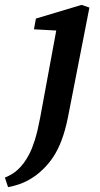

<svg xmlns="http://www.w3.org/2000/svg" viewBox="-97 -527 410 786"><path d="M-64 239 -77 200Q-60 193 -47 185Q-34 177 -22.5 166Q-11 155 -1 142Q12 125 23.5 102.5Q35 80 46 45Q57 10 67 -43L139 -433L170 -400L42 -407L50 -451L237 -507L269 -496L181 -46Q170 8 155 47.5Q140 87 121 115.5Q102 144 79 166Q52 193 16.5 212Q-19 231 -64 239Z"/></svg>

Font: Source Serif 4 SemiBold
Style: Italic
Weight: 600
Italic angle: -12°
Designer: Frank Grießhammer
Foundry: Adobe Systems Incorporated
Version: Version 4.004;hotconv 1.0.116;makeotfexe 2.5.65601